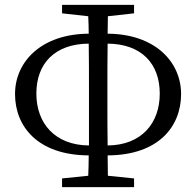

<svg xmlns="http://www.w3.org/2000/svg" viewBox="-20 -762 810 792"><path d="M347 -337C347 -280 347 -221 347 -162C207 -163 130 -253 130 -376C130 -500 206 -581 346 -582C347 -519 347 -455 347 -392ZM423 -395C423 -457 423 -520 424 -582C563 -581 639 -500 639 -376C639 -253 563 -163 424 -162C423 -222 423 -282 423 -337ZM425 -695 533 -707V-742H236V-707L344 -695C345 -671 346 -647 346 -623C151 -622 42 -508 42 -374C42 -241 135 -122 346 -121C346 -93 345 -65 344 -37L236 -26V10H533V-26L425 -37L424 -121C635 -122 727 -241 727 -374C727 -508 618 -622 424 -623Z"/></svg>

Font: Source Han Serif K
Style: Regular
Weight: 400
Designer: Ryoko NISHIZUKA 西塚涼子 (kana & ideographs); Frank Grießhammer (Latin, Greek & Cyrillic); Wenlong ZHANG 张文龙 (bopomofo); San
Foundry: Adobe Systems Incorporated
Version: Version 1.001;PS 1.001;hotconv 16.6.54;makeotf.lib2.5.65590